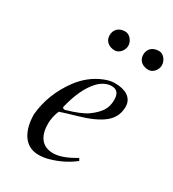

<svg xmlns="http://www.w3.org/2000/svg" viewBox="-167 -758 781 865"><g transform="rotate(30 224.0 -325.5)"><path d="M273 -614.5C273 -638.8 252.5 -664 229.5 -664C194.9 -664 176 -642.7 176 -614C176 -584.4 199.4 -566 230 -566C252.6 -566 273 -590.4 273 -614.5ZM448 -614C448 -638.6 428.7 -664 405.5 -664C370.8 -664 351 -643.5 351 -614C351 -584.4 373.6 -566 405 -566C428.1 -566 448 -589.8 448 -614ZM340 -371.5C340 -348.5 334.5 -328.8 323.5 -312.5C312.5 -296.2 296.5 -280.5 275.5 -265.5C254.5 -250.5 219.3 -236 170 -222C161.3 -222 157 -224.7 157 -230C173.7 -299.3 197.7 -351 229 -385C244.4 -402.5 270.2 -420.6 299.4 -420.6C329.1 -420.6 340 -401.9 340 -371.5ZM134.9 -130.5C134.9 -154.3 140 -177.8 150 -201C199.5 -218.3 258.5 -230.7 305.5 -252C351.9 -273 400 -304.5 400 -370.5C400 -417.6 359.6 -439 308 -439C306.8 -439 305.6 -439.1 304.4 -439.1C287.3 -439.1 268.5 -434.7 248 -426C204.7 -408 167.7 -378.3 137 -337C91.7 -275 65.7 -208 59 -136C59 -57.5 90.2 13 167 13C187 13 206.3 10 225 4C268.3 -8.7 307 -28.3 341 -55L334 -67C289.3 -39.7 251.7 -26 221 -26C161.3 -26 134.9 -68.3 134.9 -130.5Z"/></g></svg>

Font: fbb
Style: Italic
Weight: 400
Italic angle: -12°
Designer: David J. Perry, Michael Sharpe
Version: Version 0.991